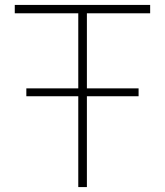

<svg xmlns="http://www.w3.org/2000/svg" viewBox="-20 -760 670 780"><path d="M298 0V-369H87V-401H298V-706H40V-740H590V-706H333V-401H543V-369H333V0Z"/></svg>

Font: Be Vietnam Pro Thin
Style: Regular
Weight: 100
Designer: Lam Bao, Tony Le, Vietanh Nguyen
Foundry: Yellow Type Foundry
Version: Version 1.002; ttfautohint (v1.8.3)